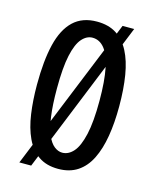

<svg xmlns="http://www.w3.org/2000/svg" viewBox="-108 -761 700 862"><g transform="rotate(15 241.5 -330.0)"><path d="M65 26 354 -686H408L120 26ZM240 9Q185 9 148.5 -16.5Q112 -42 90.5 -88Q69 -134 60 -196.5Q51 -259 51 -332Q51 -444 69.5 -520Q88 -596 129.5 -635.5Q171 -675 239 -675Q293 -675 329.5 -651.5Q366 -628 389 -584Q412 -540 422.5 -476.5Q433 -413 433 -333Q433 -256 422.5 -193.5Q412 -131 389.5 -85.5Q367 -40 330 -15.5Q293 9 240 9ZM239 -66Q268 -66 291 -92Q314 -118 327.5 -177Q341 -236 341 -334Q341 -426 329 -484.5Q317 -543 294 -571.5Q271 -600 238 -600Q211 -600 189 -575Q167 -550 154.5 -493Q142 -436 142 -338Q142 -261 149.5 -208.5Q157 -156 170.5 -125Q184 -94 202 -80Q220 -66 239 -66Z"/></g></svg>

Font: Bricolage Grotesque 24pt Condensed
Style: Regular
Weight: 400
Width: 3
Designer: Mathieu Triay
Foundry: Atelier Triay
Version: Version 1.001;gftools[0.9.33.dev8+g029e19f]